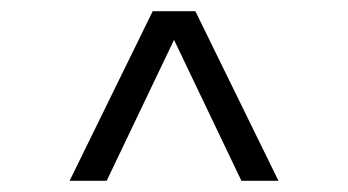

<svg xmlns="http://www.w3.org/2000/svg" viewBox="-20 -638 620 342"><path d="M252 -618 104 -316H170L290 -567L410 -316H476L328 -618Z"/></svg>

Font: Glegoo
Style: Regular
Weight: 400
Version: Version 2.0.1; ttfautohint (v0.9) -r 48 -G 60